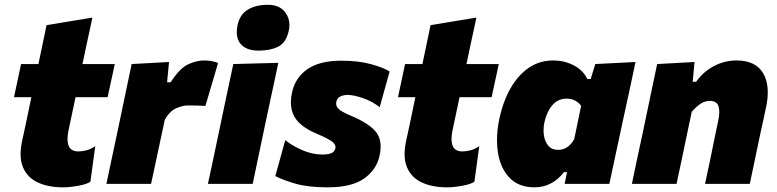

<svg xmlns="http://www.w3.org/2000/svg" viewBox="-20 -768 3246 802"><path d="M244 14.5Q182 14.5 138.5 -5.5Q95 -25.5 76.5 -68Q66 -92 66 -124.5Q66 -148.5 72 -177.5Q80.5 -217.5 89.5 -258.5Q98 -299.5 111 -362H38.5L68 -500.5H140.5Q149.5 -545 158 -584Q166 -622.5 174.5 -663L366 -694.5Q355 -644.5 345.5 -599.5Q336 -554 324.5 -500.5H459.5L429.5 -362H295.5L266 -222.5Q262 -203 262 -188Q262 -170.5 267 -158.5Q276.5 -135.5 308 -135.5Q322.5 -135.5 340.5 -140Q358.5 -144.5 378 -157.5L357.5 -8.5Q340.5 2 306 8.2Q271.5 14.5 244 14.5Z M424.5 0Q435.5 -52.5 446 -102Q456.5 -151 470 -214.5L480.5 -264.5Q492 -321 504.5 -379.5Q517 -438 530 -500.5L686 -509L678 -424.5H693Q730 -482 765 -498.8Q800 -515.5 832.5 -515.5Q864.5 -515.5 891 -505L838 -325.5Q818 -327 801.5 -327.2Q785 -327.5 764.5 -327.5Q742.5 -327.5 715.8 -315.8Q689 -304 668.5 -268L654.5 -203.5Q643 -149 632.8 -101.2Q622.5 -53.5 611 0Z M848.5 0Q859.5 -52.5 870.5 -102.5Q881 -152 894 -214.5L904.5 -264.5Q915.5 -317 924 -357.2Q932.5 -397.5 939.8 -431.5Q947 -465.5 954.5 -500.5L1142.5 -505.5Q1135 -469.5 1127.5 -434.5Q1120 -399.5 1111.2 -358.8Q1102.5 -318 1091 -264.5L1080.5 -214.5Q1067.5 -152.5 1057 -102.5Q1046.5 -52.5 1035.5 0ZM1059.5 -556.5Q1010 -556.5 986 -583.5Q969 -602.5 969 -633.5Q969 -646.5 972 -662Q981.5 -707.5 1015.2 -727.8Q1049 -748 1099 -748Q1148 -748 1171.5 -716.5Q1189 -693 1189 -663.5Q1189 -653 1186.5 -641.5Q1176 -590.5 1142.8 -573.5Q1109.5 -556.5 1059.5 -556.5Z M1348.5 14.5Q1268.5 14.5 1216.2 -0.2Q1164 -15 1130 -32.5L1171.5 -182.5Q1200 -159.5 1242.2 -141Q1284.5 -122.5 1326 -122.5Q1348 -122.5 1362.2 -127.5Q1376.5 -132.5 1380.5 -147Q1381.5 -150 1381.5 -153Q1381.5 -165.5 1368 -176Q1351 -189 1304 -209Q1234.5 -238 1210.5 -279.5Q1195 -306 1195 -340.5Q1195 -359.5 1199.5 -380.5Q1213 -444 1264.2 -479.2Q1315.5 -514.5 1405 -514.5Q1477 -514.5 1529 -500.2Q1581 -486 1607.5 -469.5L1566 -320Q1536.5 -344 1497 -357.8Q1457.5 -371.5 1432 -371.5Q1415 -371.5 1401.5 -365Q1388 -358.5 1385 -343Q1384 -339.5 1384 -335.5Q1384 -325 1392 -315.5Q1402.5 -303 1442.5 -286Q1521 -253.5 1550 -217.5Q1570 -192.5 1570 -155Q1570 -137.5 1565.5 -117.5Q1553 -59.5 1501.2 -22.5Q1449.5 14.5 1348.5 14.5Z M1848 14.5Q1786 14.5 1742.5 -5.5Q1699 -25.5 1680.5 -68Q1670 -92 1670 -124.5Q1670 -148.5 1676 -177.5Q1684.5 -217.5 1693.5 -258.5Q1702 -299.5 1715 -362H1642.5L1672 -500.5H1744.5Q1753.5 -545 1762 -584Q1770 -622.5 1778.5 -663L1970 -694.5Q1959 -644.5 1949.5 -599.5Q1940 -554 1928.5 -500.5H2063.5L2033.5 -362H1899.5L1870 -222.5Q1866 -203 1866 -188Q1866 -170.5 1871 -158.5Q1880.5 -135.5 1912 -135.5Q1926.5 -135.5 1944.5 -140Q1962.5 -144.5 1982 -157.5L1961.5 -8.5Q1944.5 2 1910 8.2Q1875.5 14.5 1848 14.5Z M2338.5 0Q2340 -6 2341 -12L2348.5 -49H2336Q2310 -16 2279 -0.8Q2248 14.5 2213.5 14.5Q2146.5 14.5 2108.5 -25.2Q2070.5 -65 2060 -130Q2056 -156 2056 -183Q2056 -225 2065.5 -271Q2080.5 -341.5 2111.2 -396.8Q2142 -452 2187.2 -483.8Q2232.5 -515.5 2291.5 -515.5Q2336 -515.5 2375.2 -495.8Q2414.5 -476 2433.5 -438H2447.5L2466.5 -500.5L2634.5 -509Q2621 -446 2608.5 -386Q2595.5 -325.5 2582 -264.5L2530 -22Q2527.5 -11 2525.5 0ZM2311 -142Q2353.5 -142 2378.5 -186.5L2407.5 -326Q2398 -339 2382.8 -347.5Q2367.5 -356 2347.5 -356Q2310 -356 2286.5 -327.8Q2263 -299.5 2254 -257Q2250.5 -240 2250.5 -223.5Q2250.5 -213 2252 -202.5Q2256 -176 2270.5 -159Q2285 -142 2311 -142Z M2619.5 0Q2630.5 -52.5 2641 -102.5Q2651.5 -152.5 2665 -214.5L2675.5 -264.5Q2687 -320.5 2699.5 -379.5Q2712 -438 2725 -500.5L2881 -509L2873.5 -426.5H2888Q2917 -468 2961.8 -491.8Q3006.5 -515.5 3056 -515.5Q3136 -515.5 3167.5 -462.5Q3187 -429 3187 -382Q3187 -355 3180.5 -323Q3176 -301.5 3169.8 -272.5Q3163.5 -243.5 3157 -214.5Q3144 -152 3133.5 -102.5Q3123 -52.5 3112 0H2925Q2936.5 -52.5 2946.5 -101Q2956.5 -149.5 2967.5 -204L2980.5 -265.5Q2984.5 -284.5 2984.5 -299.5Q2984.5 -313 2981.5 -323.5Q2974.5 -346.5 2945.5 -346.5Q2923 -346.5 2905 -333.8Q2887 -321 2869.5 -301L2849 -204Q2837.5 -149.5 2827.5 -101Q2817 -52.5 2806 0Z"/></svg>

Font: Heraclito ExtraBold
Style: Italic
Weight: 800
Italic angle: -12°
Designer: Kostas Bartsokas (font) & Cristiano Sobral (main changes)
Foundry: Kostas Bartsokas (font) & Cristiano Sobral (main changes)
Version: Version 1.00;July 8, 2020;FontCreator 13.0.0.2655 64-bit